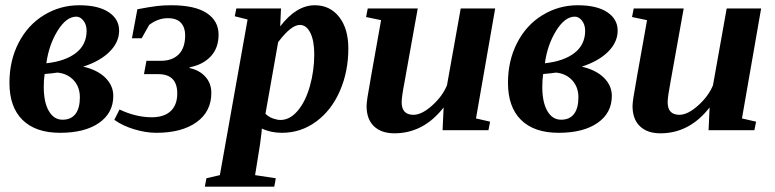

<svg xmlns="http://www.w3.org/2000/svg" viewBox="-20 -491 2923 724"><path d="M407.2 -129.4Q407.2 -64.9 353.5 -27.6Q299.8 9.8 206.5 9.8Q114.3 9.8 64.9 -38.8Q15.6 -87.4 15.6 -178.7Q15.6 -262.7 50.3 -329.8Q85 -397 146 -434.1Q207 -471.2 278.3 -471.2Q350.6 -471.2 389.9 -445.1Q429.2 -418.9 429.2 -375.5Q429.2 -332 393.3 -296.1Q357.4 -260.3 293.9 -239.7Q348.1 -227.1 377.7 -197.5Q407.2 -168 407.2 -129.4ZM145 -163.6Q145 -105.5 164.1 -72.5Q183.1 -39.6 215.8 -39.6Q248 -39.6 264.6 -61.3Q281.2 -83 281.2 -124Q281.2 -162.6 258.1 -188Q234.9 -213.4 196.8 -217.3Q178.2 -214.4 148.4 -211.9Q145 -191.4 145 -163.6ZM154.8 -252.4Q226.6 -260.3 266.6 -291.5Q306.6 -322.8 306.6 -375Q306.6 -397.5 294.9 -412.8Q283.2 -428.2 267.6 -428.2Q230 -428.2 197 -374.8Q164.1 -321.3 154.8 -252.4Z M694.8 -234.4Q731.9 -226.6 754.4 -201.7Q776.9 -176.8 776.9 -140.6Q776.9 -70.3 721.2 -30.3Q665.5 9.8 569.3 9.8Q530.3 9.8 486.3 -3.4Q442.4 -16.6 411.1 -39.1L430.7 -78.1Q492.7 -48.8 552.2 -48.8Q598.6 -48.8 623.5 -72Q648.4 -95.2 648.4 -138.7Q648.4 -211.4 576.7 -211.4H522.9L532.2 -261.7H586.4Q629.4 -261.7 653.8 -285.9Q678.2 -310.1 678.2 -358.4Q678.2 -387.2 662.4 -404.8Q646.5 -422.4 612.8 -422.4Q575.7 -422.4 542.5 -397L514.2 -346.7H477.5L498 -456.1Q549.3 -465.8 573.2 -468.5Q597.2 -471.2 625.5 -471.2Q714.8 -471.2 759.5 -441.7Q804.2 -412.1 804.2 -360.4Q804.2 -310.1 774.9 -278.6Q745.6 -247.1 695.3 -237.3Z M1293.5 -308.1Q1293.5 -221.2 1261.7 -148.2Q1230 -75.2 1172.4 -32.7Q1114.7 9.8 1043 9.8Q1001 9.8 967.3 -6.3L966.3 7.8L960.4 54.2L941.9 169.4L1020 181.2L1014.2 212.9H752.4L758.3 181.2L809.1 169.4L913.6 -417.5L865.2 -429.7L871.1 -459H1039.6L1036.6 -391.6Q1097.7 -471.2 1167 -471.2Q1224.1 -471.2 1258.8 -427.2Q1293.5 -383.3 1293.5 -308.1ZM1165 -286.6Q1165 -337.9 1150.1 -367.4Q1135.3 -397 1110.8 -397Q1077.6 -397 1028.8 -332L981 -62Q992.7 -50.3 1009 -44.4Q1025.4 -38.6 1037.6 -38.6Q1072.8 -38.6 1102.3 -73Q1131.8 -107.4 1148.4 -165.8Q1165 -224.1 1165 -286.6Z M1494.6 -105.5Q1494.6 -58.1 1539.1 -58.1Q1570.3 -58.1 1609.4 -93Q1648.4 -127.9 1665.5 -169.4L1717.3 -459H1847.2L1774.9 -44.4L1828.1 -32.2L1821.8 0H1648.9L1652.8 -85.9Q1577.1 11.7 1467.3 11.7Q1418 11.7 1390.1 -14.9Q1362.3 -41.5 1362.3 -91.3Q1362.3 -100.6 1365.5 -123Q1368.7 -145.5 1417 -415L1360.4 -426.8L1366.7 -459H1555.2L1505.4 -181.6Q1494.6 -125.5 1494.6 -105.5Z M2287.1 -129.4Q2287.1 -64.9 2233.4 -27.6Q2179.7 9.8 2086.4 9.8Q1994.1 9.8 1944.8 -38.8Q1895.5 -87.4 1895.5 -178.7Q1895.5 -262.7 1930.2 -329.8Q1964.8 -397 2025.9 -434.1Q2086.9 -471.2 2158.2 -471.2Q2230.5 -471.2 2269.8 -445.1Q2309.1 -418.9 2309.1 -375.5Q2309.1 -332 2273.2 -296.1Q2237.3 -260.3 2173.8 -239.7Q2228 -227.1 2257.6 -197.5Q2287.1 -168 2287.1 -129.4ZM2024.9 -163.6Q2024.9 -105.5 2043.9 -72.5Q2063 -39.6 2095.7 -39.6Q2127.9 -39.6 2144.5 -61.3Q2161.1 -83 2161.1 -124Q2161.1 -162.6 2137.9 -188Q2114.7 -213.4 2076.7 -217.3Q2058.1 -214.4 2028.3 -211.9Q2024.9 -191.4 2024.9 -163.6ZM2034.7 -252.4Q2106.4 -260.3 2146.5 -291.5Q2186.5 -322.8 2186.5 -375Q2186.5 -397.5 2174.8 -412.8Q2163.1 -428.2 2147.5 -428.2Q2109.9 -428.2 2076.9 -374.8Q2043.9 -321.3 2034.7 -252.4Z M2497.6 -105.5Q2497.6 -58.1 2542 -58.1Q2573.2 -58.1 2612.3 -93Q2651.4 -127.9 2668.5 -169.4L2720.2 -459H2850.1L2777.8 -44.4L2831.1 -32.2L2824.7 0H2651.9L2655.8 -85.9Q2580.1 11.7 2470.2 11.7Q2420.9 11.7 2393.1 -14.9Q2365.2 -41.5 2365.2 -91.3Q2365.2 -100.6 2368.4 -123Q2371.6 -145.5 2419.9 -415L2363.3 -426.8L2369.6 -459H2558.1L2508.3 -181.6Q2497.6 -125.5 2497.6 -105.5Z"/></svg>

Font: Liberation Serif
Style: Bold Italic
Weight: 700
Italic angle: -16.333°
Designer: Steve Matteson
Foundry: Ascender Corporation
Version: Version 2.1.5